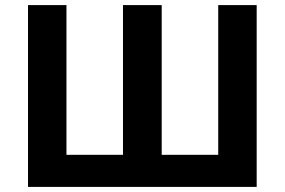

<svg xmlns="http://www.w3.org/2000/svg" viewBox="-20 -734 1118 754"><path d="M988 0H90V-714H241V-126H463V-714H615V-126H837V-714H988Z"/></svg>

Font: Noto Sans
Style: Bold
Weight: 700
Designer: Monotype Design Team
Foundry: Monotype Imaging Inc.
Version: Version 2.000;GOOG;noto-source:20170915:90ef993387c0; ttfaut